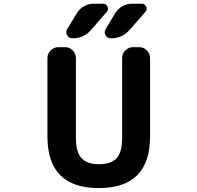

<svg xmlns="http://www.w3.org/2000/svg" viewBox="-20 -1004 1040 1014"><path d="M230.5 -283.2V-697.3Q230.5 -720.7 247.6 -737.8Q264.6 -754.9 288.1 -754.9H323.2Q346.7 -754.9 363.8 -737.8Q380.9 -720.7 380.9 -697.3V-275.4Q380.9 -200.2 410.6 -168.5Q440.4 -136.7 503.4 -136.7Q566.4 -136.7 595.7 -168.5Q625 -200.2 625 -275.4V-697.3Q625 -720.7 642.1 -737.8Q659.2 -754.9 682.6 -754.9H714.8Q738.3 -754.9 755.4 -737.8Q772.5 -720.7 772.5 -697.3V-283.2Q772.5 -10.7 501.5 -10.7Q230.5 -10.7 230.5 -283.2ZM386.7 -935.5Q400.4 -958 424.3 -971.2Q448.2 -984.4 474.6 -984.4H524.4Q541 -984.4 547.9 -969.2Q554.7 -954.1 543.9 -941.4L460 -844.7Q421.9 -801.8 364.3 -801.8H362.3Q343.8 -801.8 334 -818.4Q330.1 -826.2 330.1 -834Q330.1 -842.8 335 -850.6ZM588.9 -935.5Q603.5 -958 627 -971.2Q650.4 -984.4 676.8 -984.4H728.5Q745.1 -984.4 752 -968.8Q754.9 -962.9 754.9 -958Q754.9 -949.2 748 -941.4L663.1 -844.7Q625 -801.8 567.4 -801.8H565.4Q546.9 -801.8 537.1 -818.4Q533.2 -826.2 533.2 -834Q533.2 -842.8 538.1 -850.6Z"/></svg>

Font: Gen Jyuu Gothic Monospace Bold
Style: Bold
Weight: 700
Designer: [Source Han Sans]
Ryoko NISHIZUKA  (kana & ideographs); Paul D. Hunt (Latin, Greek & Cyrillic); Wenlong ZHANG  (bopomofo
Version: Version 1.002.20150607